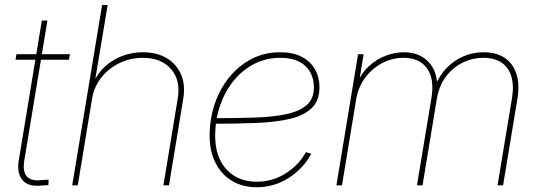

<svg xmlns="http://www.w3.org/2000/svg" viewBox="-20 -748 2174 775"><path d="M262.2 -529.3 258.3 -506.8H42.5L46.4 -529.3ZM148.9 -665H171.4L78.1 -100.6Q70.8 -55.7 88.1 -35.9Q105.5 -16.1 147.5 -21Q154.8 -21.5 162.1 -22Q169.4 -22.5 176.3 -22.9L175.3 -1Q168 -0.5 160.6 0Q153.3 0.5 145.5 1Q94.2 6.8 70.8 -21Q47.4 -48.8 55.7 -100.6Z M351.6 -349.6 293.9 0H271.5L392.1 -727.5H414.6L361.8 -412.1H356Q375 -454.1 406.2 -481.7Q437.5 -509.3 476.3 -523.2Q515.1 -537.1 556.6 -537.1Q612.8 -537.1 652.6 -513.4Q692.4 -489.7 710.7 -447.8Q729 -405.8 719.7 -349.6L662.1 0H639.6L697.3 -349.6Q710 -423.8 670.4 -469.2Q630.9 -514.6 556.6 -514.6Q505.9 -514.6 462.2 -493.4Q418.5 -472.2 388.9 -434.8Q359.4 -397.5 351.6 -349.6Z M1015.6 7.8Q959 7.8 916.3 -18.1Q873.5 -43.9 849.9 -90.6Q826.2 -137.2 826.2 -199.7Q826.2 -268.1 846.9 -329.1Q867.7 -390.1 905.8 -436.8Q943.8 -483.4 995.8 -510.3Q1047.9 -537.1 1110.8 -537.1Q1163.1 -537.1 1198.2 -518.6Q1233.4 -500 1251.5 -468Q1269.5 -436 1269.5 -396Q1269.5 -341.8 1238.3 -311.8Q1207 -281.7 1150.4 -268.3Q1093.8 -254.9 1015.6 -251.7Q937.5 -248.5 843.3 -248.5V-271Q934.6 -271 1008.8 -273.4Q1083 -275.9 1136.2 -287.4Q1189.5 -298.8 1218.3 -324.2Q1247.1 -349.6 1247.1 -395Q1247.1 -447.8 1212.9 -481.2Q1178.7 -514.6 1110.8 -514.6Q1053.2 -514.6 1005.1 -489.5Q957 -464.4 922.1 -420.9Q887.2 -377.4 867.9 -320.6Q848.6 -263.7 848.6 -199.7Q848.6 -143.1 868.9 -101.6Q889.2 -60.1 927 -37.4Q964.8 -14.6 1015.6 -14.6Q1080.1 -14.6 1132.8 -47.9Q1185.5 -81.1 1214.8 -133.8L1236.3 -127.4Q1205.6 -68.8 1146.5 -30.5Q1087.4 7.8 1015.6 7.8Z M1337.9 0 1425.3 -529.3H1447.8L1427.7 -406.7L1419.9 -407.2Q1438 -452.1 1469 -480.7Q1500 -509.3 1537.1 -523.2Q1574.2 -537.1 1609.9 -537.1Q1650.9 -537.1 1681.2 -520.3Q1711.4 -503.4 1728.3 -472.2Q1745.1 -440.9 1745.1 -397.9L1736.3 -399.9Q1752.9 -442.9 1782.7 -473.6Q1812.5 -504.4 1851.1 -520.8Q1889.6 -537.1 1932.1 -537.1Q1983.9 -537.1 2017.6 -514.2Q2051.3 -491.2 2064.7 -449Q2078.1 -406.7 2068.4 -348.6L2010.7 0H1988.3L2046.4 -350.6Q2055.2 -403.3 2043.9 -439.9Q2032.7 -476.6 2003.9 -495.6Q1975.1 -514.6 1931.6 -514.6Q1887.2 -514.6 1847.4 -495.1Q1807.6 -475.6 1779.8 -438.5Q1752 -401.4 1743.2 -348.6L1685.5 0H1663.1L1721.2 -350.6Q1734.4 -429.7 1703.6 -472.2Q1672.9 -514.6 1609.4 -514.6Q1563 -514.6 1522.5 -493.2Q1481.9 -471.7 1454.1 -434.3Q1426.3 -397 1418 -348.6L1360.4 0Z"/></svg>

Font: Inter 24pt Thin
Style: Italic
Weight: 250
Italic angle: -9.3988°
Version: Version 4.001;git-66647c0bb